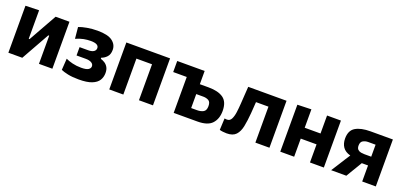

<svg xmlns="http://www.w3.org/2000/svg" viewBox="6 -1209 4007 1917"><g transform="rotate(20 2009.5 -250.5)"><path d="M57.5 0V-499L201 -503V-200H210L283 -330Q307 -373 330.8 -415.2Q354.5 -457.5 378 -499H525V0H382.5V-299H373L301 -170.5Q277 -128 253 -85Q229 -42 205.5 0Z M807.5 11Q739 11 691.5 0.8Q644 -9.5 617.5 -21.5L625.5 -143Q653 -129 696.8 -118.2Q740.5 -107.5 790 -107.5Q844 -107.5 866 -121.5Q888 -135.5 888 -157Q888 -180.5 865.5 -193.8Q843 -207 805 -207H706.5V-295.5H796.5Q835.5 -295.5 856 -309Q876.5 -322.5 876.5 -346Q876.5 -392 791 -392Q755 -392 717.2 -384.8Q679.5 -377.5 635 -358L623.5 -479Q655.5 -492.5 709.8 -502Q764 -511.5 820.5 -511.5Q930 -511.5 978.5 -475.2Q1027 -439 1027 -382.5Q1027 -334.5 1002.5 -307.8Q978 -281 946 -270.5V-258.5Q968.5 -252 989.8 -238.5Q1011 -225 1024.8 -201.2Q1038.5 -177.5 1038.5 -140Q1038.5 -98 1017.8 -63.8Q997 -29.5 946.5 -9.2Q896 11 807.5 11Z M1129.5 0V-499H1594V0H1445V-382H1279V0Z M1814 0V-381.5H1670V-499H1961.5V-358.5H2055Q2157 -358.5 2212 -319.5Q2267 -280.5 2267 -184Q2267 -101 2221 -50.5Q2175 0 2066 0ZM1961.5 -105H2024Q2063.5 -105 2090.5 -120Q2117.5 -135 2117.5 -181.5Q2117.5 -226.5 2092.8 -240Q2068 -253.5 2037.5 -253.5H1961.5Z M2380.5 11.5Q2362 11.5 2340.2 9Q2318.5 6.5 2304.5 2L2310.5 -121.5Q2318.5 -120 2325.8 -119.5Q2333 -119 2337.5 -119Q2367.5 -119 2382.5 -148.5Q2397.5 -178 2403.5 -223.2Q2409.5 -268.5 2412.5 -316.5Q2415.5 -363.5 2418.5 -410Q2421.5 -456.5 2424.5 -499H2831.5V0H2682V-382H2549.5Q2547.5 -350.5 2545.2 -319.8Q2543 -289 2541 -261Q2534.5 -180.5 2522.2 -119Q2510 -57.5 2478 -23Q2446 11.5 2380.5 11.5Z M2946.5 0V-499L3094 -503.5V-308H3262V-499H3409.5V0H3262V-192.5H3094V0Z M3487 0Q3510.5 -37 3534.2 -74Q3558 -111 3580.5 -147.5L3616.5 -203Q3560.5 -218 3535 -255Q3509.5 -292 3509.5 -346Q3509.5 -431.5 3566.2 -465.2Q3623 -499 3724 -499H3961.5V0H3817V-170.5H3750.5L3727 -131Q3707 -98.5 3687.5 -65.5Q3668 -32.5 3648.5 0ZM3744 -263.5H3817V-391H3738.5Q3708.5 -391 3684.2 -377.2Q3660 -363.5 3660 -325.5Q3660 -296.5 3674.2 -283.2Q3688.5 -270 3708.2 -266.8Q3728 -263.5 3744 -263.5Z"/></g></svg>

Font: Commissioner
Style: Bold
Weight: 700
Designer: Kostas Bartsokas
Foundry: Kostas Bartsokas
Version: Version 1.000; ttfautohint (v1.8.3)